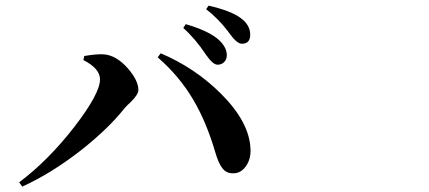

<svg xmlns="http://www.w3.org/2000/svg" viewBox="-20 -741 1540 689"><path d="M59.6 -71.3 48.8 -86.9Q152.3 -164.1 247.1 -286.1Q338.9 -405.3 338.9 -456.1Q338.9 -495.1 279.3 -525.4L282.2 -540Q329.1 -547.9 352.5 -545.9Q396.5 -543 438.5 -496.1Q476.6 -452.1 476.6 -418Q476.6 -401.4 448.2 -374Q434.6 -361.3 427.7 -353.5Q367.2 -277.3 268.6 -200.2Q163.1 -118.2 59.6 -71.3ZM776.4 -139.6Q763.7 -156.2 752 -196.3Q720.7 -302.7 674.8 -380.9Q624 -467.8 545.9 -535.2L556.6 -549.8Q680.7 -497.1 773.4 -404.3Q875 -302.7 878.9 -207Q880.9 -170.9 862.8 -145Q844.7 -119.1 817.4 -119.1Q791 -118.2 776.4 -139.6ZM760.7 -508.8Q744.1 -508.8 719.7 -543.9Q680.7 -602.5 637.7 -640.6L646.5 -654.3Q733.4 -628.9 767.6 -595.7Q793.9 -570.3 793.9 -543Q793.9 -528.3 784.7 -518.6Q775.4 -508.8 760.7 -508.8ZM847.7 -584Q830.1 -584 802.7 -622.1Q800.8 -624 797.9 -628.9Q762.7 -674.8 719.7 -708L728.5 -720.7Q810.5 -702.1 845.7 -674.8Q877.9 -650.4 877.9 -616.2Q877.9 -584 847.7 -584Z"/></svg>

Font: Bpmf GenRyu Min B
Style: B
Weight: 700
Foundry: But Ko
Version: Version 1.320